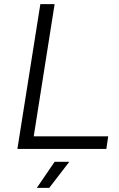

<svg xmlns="http://www.w3.org/2000/svg" viewBox="-20 -720 574 928"><path d="M64 0H494L503 -61H143L244 -700H175ZM158 188H218L315 62H244Z"/></svg>

Font: Arthouse Owned
Style: Italic
Weight: 400
Italic angle: -10°
Designer: Jeremy Tribby
Foundry: Tribby Type
Version: Version 1.000;PS 001.000;hotconv 1.0.88;makeotf.lib2.5.64775